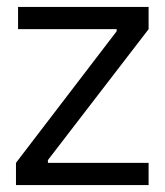

<svg xmlns="http://www.w3.org/2000/svg" viewBox="-20 -533 474 553"><path d="M26 0V-64L316 -443V-449H32V-513H408V-449L118 -72V-64H408V0Z"/></svg>

Font: Bricolage Grotesque 48pt Condensed ExtraBold Light
Style: Regular
Weight: 300
Version: Version 1.000;gftools[0.9.30]